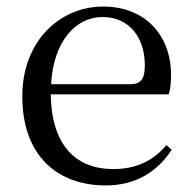

<svg xmlns="http://www.w3.org/2000/svg" viewBox="-20 -551 586 586"><path d="M303 15C393 15 460 -26 504 -94L488 -108C447 -60 396 -35 325 -35C215 -35 137 -104 135 -263H495C500 -279 502 -299 502 -323C502 -441 425 -531 295 -531C162 -531 48 -425 48 -257C48 -76 155 15 303 15ZM136 -294C143 -424 210 -499 293 -499C374 -499 422 -437 422 -352C422 -312 412 -294 377 -294Z"/></svg>

Font: NameLogos Serif 2
Style: Regular
Weight: 500
Version: Version 0.1